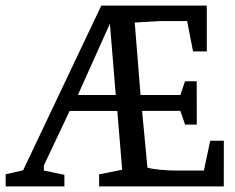

<svg xmlns="http://www.w3.org/2000/svg" viewBox="-29 -668 842 688"><path d="M-8.7 0V-43.4L76.1 -62.9L44.2 -37.4L334 -648H712L712.1 -483.8H662.7L641.6 -592.6H547.6L453.8 -587.3L474.6 -327.6H617.3L634 -376.8H675.9L676.1 -221.6H634.2L617.1 -270.8H480.1L499.3 -67.3Q515.7 -62.6 544.6 -59.7Q573.4 -56.9 601.7 -56.9H701.6L724.2 -163.6H773.1L772.9 0H326.3L326.1 -43.2L408.8 -59.9L391.3 -270.6H220.6L128.3 -75.4L128 -57.1L201.8 -41.4V0ZM250.1 -327.6H385.8L364.8 -583.3Z"/></svg>

Font: Faustina Light
Style: Regular
Weight: 300
Designer: Alfonso Garcia
Foundry: http://www.omnibus-type.com
Version: Version 1.200